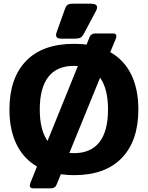

<svg xmlns="http://www.w3.org/2000/svg" viewBox="-20 -932 799 1038"><path d="M283 -743Q283 -750 286 -757L331 -883Q337 -900 345.5 -906Q354 -912 376 -912H473Q488 -912 496.5 -907Q505 -902 505 -892Q505 -884 499 -873L434 -751Q425 -734 415 -728.5Q405 -723 381 -723H311Q283 -723 283 -743ZM728 -340Q728 -171 638.5 -78Q549 15 380 15Q346 15 309 10L286 66Q278 86 257 86H158Q141 86 141 71Q141 67 145 55L180 -32Q107 -74 69 -152.5Q31 -231 31 -340Q31 -509 120.5 -602Q210 -695 380 -695Q419 -695 448 -691L464 -731Q472 -751 494 -751H592Q609 -751 609 -737Q609 -728 605 -720L576 -650Q651 -608 689.5 -529Q728 -450 728 -340ZM237 -170 401 -575Q394 -576 380 -576Q288 -576 241.5 -516.5Q195 -457 195 -340Q195 -230 237 -170ZM564 -340Q564 -452 521 -512L355 -105Q363 -104 380 -104Q471 -104 517.5 -163.5Q564 -223 564 -340Z"/></svg>

Font: Mitr Medium
Style: Regular
Weight: 500
Designer: Thanarat Vachiruckul
Foundry: Cadson Demak
Version: Version 1.002